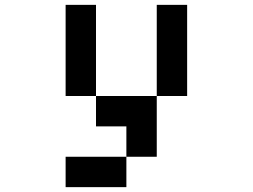

<svg xmlns="http://www.w3.org/2000/svg" viewBox="-20 -770 1040 790"><path d="M250 -750H375V-375H250ZM375 -375H625V-125H500V-250H375ZM625 -375V-750H750V-375ZM500 -125V0H250V-125Z"/></svg>

Font: Dogica
Style: Regular
Weight: 400
Monospace: yes
Designer: Roberto Mocci
Version: Version 001.012